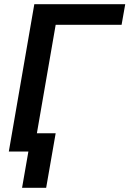

<svg xmlns="http://www.w3.org/2000/svg" viewBox="-20 -731 624 926"><path d="M566.4 -611.3H248.5L142.6 0H22.5L145.5 -710.9H584ZM202.6 174.8H86.4L132.3 -88.4H248.5Z"/></svg>

Font: Roboto Medium
Style: Italic
Weight: 500
Italic angle: -12°
Designer: Google
Version: Version 2.134; 2016